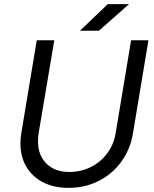

<svg xmlns="http://www.w3.org/2000/svg" viewBox="-20 -895 748 930"><path d="M79 -200Q79 -226 83 -249L158 -700H243L167 -249Q164 -230 164 -211Q164 -143 205 -102.5Q246 -62 316 -62Q372 -62 420 -86Q468 -110 499.5 -152.5Q531 -195 540 -249L615 -700H699L624 -249Q611 -171 567 -111Q523 -51 457 -18Q391 15 312 15Q241 15 188.5 -12Q136 -39 107.5 -87.5Q79 -136 79 -200ZM502 -875H605L459 -746H367Z"/></svg>

Font: Oak Sans
Style: Italic
Weight: 400
Italic angle: -9.49998°
Foundry: Erik Kennedy, Walven
Version: Version 1.000